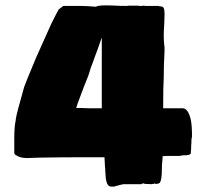

<svg xmlns="http://www.w3.org/2000/svg" viewBox="-20 -640 768 713"><path d="M373 23Q373 16 372 10Q371 4 371 -3Q371 -16 370 -19L368 -56H364H293Q201 -56 153 -55Q130 -55 78 -53Q53 -54 41 -63Q33 -66 33 -73V-126Q33 -169 38 -191Q39 -208 54 -260L70 -318L76 -333Q79 -342 95 -380L115 -428L171 -553Q192 -595 198 -605Q199 -606 206 -611Q209 -613 211 -615Q213 -617 215 -618H278Q300 -618 336 -615Q344 -620 370 -620Q398 -620 410 -619Q423 -618 451 -618H453L455 -619H493Q495 -618 499 -618H506Q514 -620 520 -618H525H538H553H568Q573 -616 579 -616Q588 -616 590 -603Q591 -598 591 -586L590 -552Q588 -524 588 -507Q588 -486 591 -463V-449Q588 -401 588 -348Q586 -321 586 -255V-238H658Q678 -238 688 -198Q693 -176 693 -136Q693 -129 691 -123Q691 -108 690 -100Q690 -85 689 -80Q689 -71 688 -69Q687 -67 681 -65Q674 -63 656 -63Q651 -61 644 -61H614Q594 -61 584 -60L583 -44Q581 -31 581 -9Q581 26 574 38Q569 43 558 43Q557 43 556 42Q555 41 555 41Q553 41 551 43H548Q544 43 543 44L523 43H518Q515 41 511 41Q508 41 505 44H440L433 45Q425 47 417.5 49Q410 51 403 53H393Q377 53 373 23ZM358 -238V-501L343 -458Q337 -442 332.5 -430Q328 -418 325 -409Q318 -393 308 -359Q293 -323 274 -271Q265 -247 263 -239Q293 -239 309 -238Z"/></svg>

Font: Sigmar One
Style: Regular
Weight: 400
Designer: Vernon Adams
Foundry: Vernon Adams
Version: Version 2.000